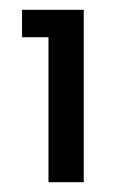

<svg xmlns="http://www.w3.org/2000/svg" viewBox="-20 -724 236 392"><path d="M25 -648V-704H151V-352H79V-648Z"/></svg>

Font: MSTAGE
Style: Regular
Weight: 400
Designer: Ninad Kale (Devanagari), Jonny Pinhorn (Latin)
Foundry: Indian Type Foundry
Version: 4.004